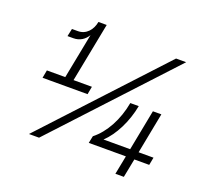

<svg xmlns="http://www.w3.org/2000/svg" viewBox="-121 -841 1041 982"><g transform="rotate(20 399.5 -350.0)"><path d="M83 -334H328L336 -377H236L299 -700H254C246 -655 216 -620 171 -620H139L130 -578H162C197 -578 223 -596 239 -623L191 -377H91ZM116 -40H171L746 -660H691ZM427 -141 419 -102H621L601 0H647L667 -102H748L756 -144H675L718 -366H672L629 -144H484C536 -193 578 -276 595 -366H549C532 -271 487 -188 427 -141Z"/></g></svg>

Font: Uncut Sans Light Italic
Style: Regular
Weight: 300
Italic angle: -11°
Designer: Kasper Nordkvist
Foundry: UNCUT.wtf
Version: Version 1.304;Glyphs 3.2 (3246)